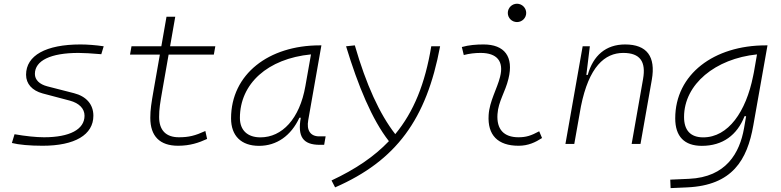

<svg xmlns="http://www.w3.org/2000/svg" viewBox="-20 -763 4142 1018"><path d="M205.6 9.8C377 9.8 475.1 -48.3 475.1 -149.4C475.1 -209.5 437.5 -252.4 372.1 -269L231 -305.2C189.5 -315.9 165 -339.4 165 -371.1C165 -441.9 249 -482.4 396 -482.4C422.4 -482.4 466.8 -480 517.1 -475.6L529.8 -517.6C487.8 -523.9 442.9 -527.3 406.7 -527.3C223.1 -527.3 118.2 -468.8 118.2 -366.7C118.2 -318.4 150.4 -282.7 206.1 -267.6L350.1 -229.5C399.4 -216.3 428.2 -187.5 428.2 -149.4C428.2 -77.1 350.1 -35.2 213.4 -35.2C172.4 -35.2 115.7 -41 57.1 -51.3L43 -4.9C79.1 4.4 138.2 9.8 205.6 9.8Z M924.3 9.8C987.8 9.8 1034.7 -6.3 1078.1 -26.4L1068.8 -68.4C1014.2 -43.5 981 -35.2 928.7 -35.2C859.9 -35.2 823.7 -72.3 823.7 -143.1C823.7 -184.6 828.6 -214.8 841.3 -287.1L874 -473.6H1113.8L1121.6 -517.6H881.8L909.2 -674.3H862.8L835.4 -517.6H677.2L669.4 -473.6H827.6L794.9 -287.1C782.2 -214.4 776.9 -181.6 776.9 -138.2C776.9 -41 827.1 9.8 924.3 9.8Z M1353.5 10.3C1446.8 10.3 1522.9 -43 1567.4 -138.7H1574.7C1557.1 -39.6 1585.4 4.9 1675.8 4.9H1698.7L1706.5 -40H1672.4C1626 -40 1604.5 -71.8 1614.3 -126L1684.1 -522.5H1675.3C1405.3 -522.5 1205.1 -370.1 1205.1 -135.3C1205.1 -43 1258.8 10.3 1353.5 10.3ZM1360.8 -34.7C1292.5 -34.7 1252 -72.3 1252 -137.7C1252 -319.3 1398.9 -452.1 1628.9 -474.6L1599.1 -306.2C1568.8 -132.8 1475.6 -34.7 1360.8 -34.7Z M1756.8 230.5C2080.6 88.9 2241.2 -129.9 2313.5 -517.6H2266.6C2233.9 -319.3 2173.8 -170.4 2075.7 -51.8C1992.7 -158.2 1921.4 -314.5 1861.3 -522.5L1814.9 -517.6C1878.4 -308.6 1952.6 -128.4 2042 -14.6C1963.4 67.9 1863.8 134.8 1737.8 193.8Z M2838.9 -66.9C2795.9 -43.9 2770 -35.2 2729 -35.2C2651.4 -35.2 2612.3 -77.1 2617.7 -157.7C2622.1 -225.6 2659.2 -275.4 2675.8 -345.2C2705.1 -463.4 2654.3 -527.3 2543.9 -527.3C2505.4 -527.3 2466.8 -524.4 2428.7 -513.7L2439 -471.2C2468.8 -479 2498.5 -482.4 2528.3 -482.4C2614.7 -482.4 2652.8 -438.5 2631.3 -355C2616.2 -293.5 2575.2 -226.1 2570.8 -153.3C2564 -46.4 2619.6 9.8 2729.5 9.8C2780.8 9.8 2818.4 -8.3 2854 -31.2ZM2721.2 -646C2748 -646 2770 -667.5 2770 -694.3C2770 -721.2 2748 -743.2 2721.2 -743.2C2694.3 -743.2 2672.4 -721.2 2672.4 -694.3C2672.4 -667.5 2694.3 -646 2721.2 -646Z M2978 0H3024.9L3060.1 -198.7C3102.5 -409.7 3186.5 -482.4 3284.7 -482.4C3374 -482.4 3405.8 -436 3389.6 -344.2L3329.1 0H3376L3436 -340.3C3457.5 -462.9 3410.2 -527.3 3294.4 -527.3C3192.4 -527.3 3125 -468.8 3096.2 -365.7H3088.9L3107.4 -517.6H3069.3Z M3535.6 234.4 3623.5 230.5C3863.3 219.7 3941.9 85 3974.1 -98.1L4049.3 -522.5H4040C3766.6 -522.5 3560.1 -370.1 3560.1 -135.3C3560.1 -39.6 3608.4 10.3 3701.2 10.3C3811.5 10.3 3888.2 -46.4 3927.7 -147H3936L3924.8 -82.5C3901.9 46.9 3831.1 176.3 3633.3 185.1L3533.7 189.5ZM3993.7 -474.6 3977.1 -379.4 3973.1 -359.9C3935.5 -170.9 3841.3 -34.7 3708.5 -34.7C3641.6 -34.7 3606.9 -71.8 3606.9 -142.6C3606.9 -316.9 3773.4 -452.1 3993.7 -474.6Z"/></svg>

Font: Cascadia Code PL ExtraLight
Style: Italic
Weight: 200
Italic angle: -10°
Monospace: yes
Designer: Aaron Bell
Foundry: Saja Typeworks
Version: Version 2404.023